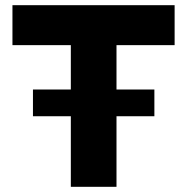

<svg xmlns="http://www.w3.org/2000/svg" viewBox="-20 -720 720 740"><path d="M107 -272V-375H575V-272ZM253 0V-546H28V-700H653V-546H429V0Z"/></svg>

Font: REM
Style: Bold
Weight: 700
Designer: Octavio Pardo
Foundry: Ashler Design
Version: Version 1.005;gftools[0.9.28]